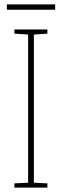

<svg xmlns="http://www.w3.org/2000/svg" viewBox="-20 -847 278 867"><path d="M229 -827H11V-803H229ZM194 0V-19L133 -22V-691L194 -695V-714H45V-695L107 -691V-22L45 -19V0Z"/></svg>

Font: Noto Sans Gujarati UI Condensed Thin
Style: Regular
Weight: 100
Width: 3
Designer: Jelle Bosma - Monotype Design Team, Universal Thirst
Foundry: Monotype Imaging Inc.
Version: Version 2.106